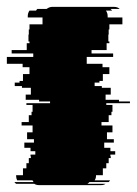

<svg xmlns="http://www.w3.org/2000/svg" viewBox="-39 -540 399 560"><path d="M340 -239H271V-234H289V-214H286V-204H278V-184H257V-174H289V-154H273V-134H293V-124H265V-109H283V-99H297V-89H283V-84H284V-79H278V-64H271V-49H261V-29H241V-27Q241 -23 240 -20Q239 -17 237 -14H282Q281 -12 278 -9H222Q218 -5 216 -4H269Q264 0 255 0H76Q66 0 61 -4H8Q5 -6 3 -9H59Q58 -11 57 -12Q56 -13 56 -14H11Q8 -20 8 -27V-29H28V-49H38V-64H45V-79H51V-84H50V-89H64V-99H50V-109H32V-124H60V-134H40V-154H56V-174H24V-184H45V-204H53V-214H56V-234H38V-239H107V-244H75V-249H36V-264H51V-284H25V-289H4V-299H18V-304H28V-324H47V-344H27V-354H-19V-374H58V-384H-5V-394H39V-414H47V-419H44V-439H45V-454H47V-469H85V-489H42V-493Q42 -502 47 -509H66Q67 -511 70 -514H97Q105 -520 114 -520H293Q304 -520 310 -514H283Q286 -512 288 -509H270Q275 -502 275 -493V-489H318V-469H280V-454H278V-439H277V-419H280V-414H272V-394H228V-384H291V-374H214V-354H260V-344H280V-324H261V-304H251V-299H237V-289H258V-284H284V-264H269V-249H308V-244H340Z"/></svg>

Font: Rubik Glitch
Style: Regular
Weight: 400
Designer: Hubert and Fischer, NaN
Foundry: Hubert and Fischer, NaN
Version: Version 2.200